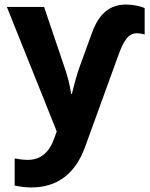

<svg xmlns="http://www.w3.org/2000/svg" viewBox="-20 -576 655 836"><path d="M9.8 -545.9 227.1 -3.9 216.8 24.9C194.8 88.4 156.2 120.1 101.1 120.1C90.3 120.1 79.1 119.1 67.4 117.7C55.7 116.2 47.9 114.7 43.9 113.8V231.9C69.8 237.3 93.8 240.2 116.2 240.2C229 240.2 307.1 181.6 350.1 64.9L494.1 -332C519.5 -403.8 541 -431.2 576.2 -431.2C586.4 -431.2 597.7 -429.2 609.9 -425.8V-541C592.8 -548.8 558.6 -556.2 529.8 -556.2C460.9 -556.2 412.6 -520.5 380.9 -434.1L327.1 -286.1C315.9 -255.4 304.7 -215.3 293 -167H290C283.7 -208.5 272.9 -250 257.8 -292L171.9 -545.9Z"/></svg>

Font: Noto Reveo Sans
Style: Bold
Weight: 700
Designer: Monotype Design team
Foundry: Monotype Imaging Inc.
Version: Version 1.04